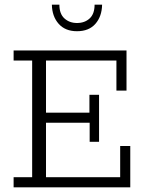

<svg xmlns="http://www.w3.org/2000/svg" viewBox="-20 -798 625 818"><path d="M38 0V-43H117V-540H38V-583H519V-412H476V-540H176V-318H361V-394H402V-194H362V-275H176V-43H492V-176H535V0ZM308 -665Q258 -665 230 -696.5Q202 -728 201 -778H233Q233 -739 254.5 -719.5Q276 -700 308 -700Q341 -700 362 -719.5Q383 -739 383 -778H415Q414 -728 386.5 -696.5Q359 -665 308 -665Z"/></svg>

Font: Rokkitt Light
Style: Regular
Weight: 300
Version: Version 3.103